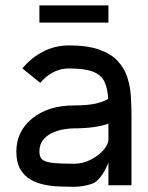

<svg xmlns="http://www.w3.org/2000/svg" viewBox="-20 -702 561 728"><path d="M260.3 -81.1Q293.9 -81.1 323.7 -96.4Q353.5 -111.8 372.1 -132.8Q390.6 -153.8 391.1 -171.9V-232.9Q339.4 -215.3 260.3 -215.3Q241.7 -215.3 219.2 -211.2Q196.8 -207 176.3 -197.3Q155.8 -187.5 142.6 -170.4Q129.4 -153.3 129.4 -127Q129.4 -108.9 138.4 -98.9Q147.5 -88.9 175.5 -85Q203.6 -81.1 260.3 -81.1ZM478.5 0.5H391.1V-85Q362.3 -16.6 328.6 -5.1Q294.9 6.3 260.3 6.3Q234.4 6.3 204.6 5.1Q174.8 3.9 146 -2.2Q117.2 -8.3 93.8 -22.5Q70.3 -36.6 56.2 -61.8Q42 -86.9 42 -127Q42 -204.6 102.8 -253.4Q163.6 -302.2 260.3 -302.2Q314 -302.2 344.2 -309.6Q374.5 -316.9 390.1 -327.1Q388.2 -366.7 376 -392.3Q363.8 -418 332.5 -430.2Q301.3 -442.4 240.7 -442.4Q194.8 -442.4 155.3 -410.6Q143.1 -400.4 132.8 -387.7L64.9 -442.4Q80.6 -461.9 99.6 -477.5Q163.6 -529.8 240.7 -529.8Q312 -529.8 356.9 -513.7Q401.9 -497.6 427 -470Q452.1 -442.4 463.1 -407.7Q474.1 -373 476.3 -335.2Q478.5 -297.4 478.5 -261.7ZM129.4 -681.6H391.1V-616.2H129.4Z"/></svg>

Font: Qaz
Style: Regular
Weight: 400
Designer: GGBotNet
Foundry: f0n7
Version: 0.70